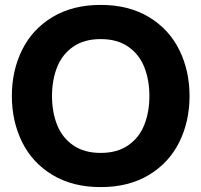

<svg xmlns="http://www.w3.org/2000/svg" viewBox="-20 -752 822 784"><path d="M28.4 -360.1Q28.4 -463.6 70.4 -548.4Q112.4 -633.2 194.7 -682.6Q277 -732 391.2 -732Q505.4 -732 587.7 -682.6Q670 -633.2 712 -548.3Q754 -463.4 754 -359.9Q754 -256.4 712 -171.6Q670 -86.8 587.7 -37.4Q505.4 12 391.2 12Q277 12 194.7 -37.4Q112.4 -86.8 70.4 -171.7Q28.4 -256.6 28.4 -360.1ZM590 -360.1Q590 -425.8 569.1 -478.1Q548.2 -530.4 503.4 -561.4Q458.6 -592.4 391.2 -592.4Q323.8 -592.4 279 -561.4Q234.2 -530.4 213.3 -478Q192.4 -425.5 192.4 -359.9Q192.4 -294.2 213.3 -241.9Q234.2 -189.6 279 -158.6Q323.8 -127.6 391.2 -127.6Q458.6 -127.6 503.4 -158.6Q548.2 -189.6 569.1 -242Q590 -294.5 590 -360.1Z"/></svg>

Font: Aspekta Variable
Style: Regular
Weight: 400
Designer: Ivo Dolenc
Version: Version 2.100